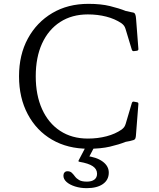

<svg xmlns="http://www.w3.org/2000/svg" viewBox="-20 -767 825 999"><path d="M440 7Q332 7 251 -40Q170 -87 124.5 -172.5Q79 -258 79 -370Q79 -482 125 -566.5Q171 -651 252 -699Q333 -747 440 -747Q505 -747 552 -735.5Q599 -724 634 -710L666 -703Q675 -702 678.5 -699.5Q682 -697 684.5 -690Q687 -683 688 -669L700 -513Q701 -505 693 -503L677 -501Q669 -500 666 -508L633 -617Q630 -627 625 -633.5Q620 -640 612 -646Q578 -669 533 -680.5Q488 -692 437 -692Q354 -692 293 -652.5Q232 -613 199 -541Q166 -469 166 -370Q166 -272 199 -199Q232 -126 293 -86Q354 -46 437 -46Q489 -46 534.5 -58Q580 -70 613 -93Q622 -100 626.5 -106.5Q631 -113 634 -123L666 -231Q669 -240 677 -238L693 -235Q701 -234 700 -225L687 -59Q686 -51 684 -46Q682 -41 675.5 -38.5Q669 -36 655 -33L634 -29Q599 -15 552 -4Q505 7 440 7ZM431 212Q398 212 370 203Q342 194 326 179.5Q310 165 310 147Q310 137 315.5 130.5Q321 124 331 124Q345 124 353.5 132Q362 140 370 151Q378 162 392 170Q406 178 432 178Q457 178 471 167.5Q485 157 485 137Q485 113 463 98Q441 83 394 75Q385 74 390 66L435 -20H480L433 70L426 44Q482 50 514 73.5Q546 97 546 131Q546 169 515.5 190.5Q485 212 431 212Z"/></svg>

Font: Hahmlet Light
Style: Regular
Weight: 300
Designer: Minjoo Ham & Mark Frömberg
Foundry: hypertype
Version: Version 1.002